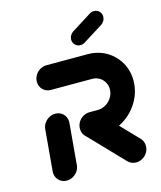

<svg xmlns="http://www.w3.org/2000/svg" viewBox="-106 -774 715 853"><g transform="rotate(-15 251.0 -347.0)"><path d="M96.3 0Q81.1 0 69.1 -7.4Q57 -14.8 50.7 -27.6Q44.4 -40.4 45.6 -55.6L62.2 -244.8Q63.3 -260 72 -272.8Q80.7 -285.6 94.1 -293Q107.4 -300.4 122.6 -300.4Q137.8 -300.4 149.8 -293Q161.9 -285.6 168.1 -272.8Q174.4 -260 173.3 -244.8L156.7 -55.6Q155.6 -40.4 146.9 -27.6Q138.1 -14.8 124.8 -7.4Q111.5 0 96.3 0ZM475.2 -57.8Q475.2 -41.9 466.9 -28.1Q458.5 -14.4 444.6 -6.3Q430.7 1.9 414.8 1.9Q403.7 1.9 394.1 -2.2Q384.4 -6.3 377.4 -13.7L225.9 -171.5Q211.5 -186.7 211.5 -206.7Q211.5 -223 219.8 -236.9Q228.1 -250.7 242.2 -259.1Q256.3 -267.4 272.2 -267.4Q283 -267.4 292.8 -263.3Q302.6 -259.3 309.3 -252.2L461.5 -93.7Q475.2 -79.3 475.2 -57.8ZM211.5 -207Q211.5 -223.3 219.8 -237.2Q228.1 -251.1 242.2 -259.3Q256.3 -267.4 272.2 -267.4H308.9Q329.3 -267.4 346.9 -277.8Q364.4 -288.1 375 -305.6Q385.6 -323 385.6 -343.3Q385.6 -361.1 377 -375.7Q368.5 -390.4 353.9 -398.9Q339.3 -407.4 321.1 -407.4H131.9Q110 -407.4 95.4 -422Q80.7 -436.7 80.7 -458.1Q80.7 -474.4 89.1 -488.3Q97.4 -502.2 111.5 -510.4Q125.6 -518.5 141.5 -518.5H330.7Q377.4 -518.5 415.6 -496.5Q453.7 -474.4 475.4 -436.7Q497 -398.9 497 -353Q497 -347.8 496.3 -337.4Q491.9 -288.1 463.9 -246.5Q435.9 -204.8 392.2 -180.6Q348.5 -156.3 299.3 -156.3H262.6Q240.7 -156.3 226.1 -170.9Q211.5 -185.6 211.5 -207ZM310.4 -565.6Q295.9 -565.6 286.1 -575.6Q276.3 -585.6 276.3 -600Q276.3 -610 281.5 -618.7Q286.7 -627.4 295.2 -633L385.6 -690Q395.2 -696.3 406.7 -696.3Q421.1 -696.3 430.9 -686.5Q440.7 -676.7 440.7 -662.6Q440.7 -652.2 435.7 -643.5Q430.7 -634.8 422.2 -628.9L331.5 -571.9Q321.9 -565.6 310.4 -565.6Z"/></g></svg>

Font: 26F Galaxy Sans Black
Style: Italic
Weight: 900
Italic angle: -5°
Designer: C₂₉H₂₅N₃O₅
Version: Version 1.200